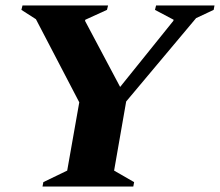

<svg xmlns="http://www.w3.org/2000/svg" viewBox="-20 -680 802 700"><path d="M135 0 138 -16 225 -58 269 -307 111 -610 58 -644 62 -660H374L370 -644L291 -608L290 -604L418 -363L612 -604L613 -608L545 -644L549 -660H762L759 -644L695 -614L440 -310L396 -58L469 -16L466 0Z"/></svg>

Font: Spectral SC ExtraBold
Style: Italic
Weight: 800
Italic angle: -10°
Designer: Jean-Baptiste Levee
Foundry: Production Type
Version: Version 2.001